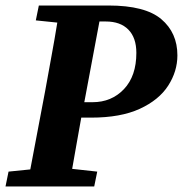

<svg xmlns="http://www.w3.org/2000/svg" viewBox="-22 -677 664 697"><path d="M108 -603 119 -657H372Q505 -657 563.5 -607.5Q622 -558 622 -476Q622 -418 588.5 -366Q555 -314 485.5 -282Q416 -250 309 -250H273Q265 -204 256.5 -157.5Q248 -111 240 -64L331 -54L320 0H-2L9 -54L88 -62L142 -347Q153 -409 164.5 -471Q176 -533 186 -595ZM285 -311Q285 -310 284.5 -309Q284 -308 284 -306H314Q383 -306 428 -353.5Q473 -401 473 -485Q473 -540 444 -569.5Q415 -599 362 -599H339Z"/></svg>

Font: Source Serif Pro
Style: Bold Italic
Weight: 700
Italic angle: -12°
Designer: Frank Grießhammer
Foundry: Adobe Systems Incorporated
Version: Version 3.001;hotconv 1.0.111;makeotfexe 2.5.65597